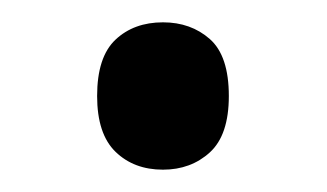

<svg xmlns="http://www.w3.org/2000/svg" viewBox="-20 -566 293 172"><path d="M67 -480Q67 -515 83.5 -530.5Q100 -546 126 -546Q151 -546 168 -531Q185 -516 185 -480Q185 -445 168 -429.5Q151 -414 126 -414Q100 -414 83.5 -430Q67 -446 67 -480Z"/></svg>

Font: Noto Sans SemiCondensed
Style: Regular
Weight: 400
Width: 4
Designer: Monotype Design Team
Foundry: Monotype Imaging Inc.
Version: Version 2.013; ttfautohint (v1.8.4.7-5d5b)